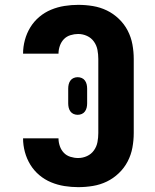

<svg xmlns="http://www.w3.org/2000/svg" viewBox="-20 -763 640 791"><path d="M302 8Q274 8 245.5 3.5Q217 -1 190.5 -12Q164 -23 142 -41.5Q120 -60 105 -84.5Q90 -109 82.5 -137Q75 -165 75 -193H221Q221 -177 226.5 -161Q232 -145 243 -133.5Q254 -122 270 -117Q286 -112 302 -112Q321 -112 338.5 -120Q356 -128 367 -143.5Q378 -159 381.5 -177.5Q385 -196 385 -215V-520Q385 -539 381.5 -557.5Q378 -576 367 -591.5Q356 -607 338.5 -615Q321 -623 302 -623Q286 -623 270 -618Q254 -613 243 -601.5Q232 -590 226.5 -574Q221 -558 221 -542H75Q75 -570 82.5 -598Q90 -626 105 -650.5Q120 -675 142 -693.5Q164 -712 190.5 -723Q217 -734 245.5 -738.5Q274 -743 302 -743Q333 -743 363 -738Q393 -733 420 -720Q447 -707 469.5 -685.5Q492 -664 506 -637Q520 -610 525.5 -580Q531 -550 531 -520V-215Q531 -185 525.5 -155Q520 -125 506 -98Q492 -71 469.5 -49.5Q447 -28 420 -15Q393 -2 363 3Q333 8 302 8ZM300 -290Q291 -290 283 -293.5Q275 -297 270 -304Q265 -311 263 -319.5Q261 -328 261 -337V-398Q261 -407 263 -415.5Q265 -424 270 -431Q275 -438 283 -441.5Q291 -445 300 -445Q309 -445 317 -441.5Q325 -438 330 -431Q335 -424 337 -415.5Q339 -407 339 -398V-337Q339 -328 337 -319.5Q335 -311 330 -304Q325 -297 317 -293.5Q309 -290 300 -290Z"/></svg>

Font: Iosevka Curly Heavy Extended
Style: Regular
Weight: 900
Width: 7
Monospace: yes
Designer: Belleve Invis
Foundry: Belleve Invis
Version: Version 11.1.0; ttfautohint (v1.8.3)